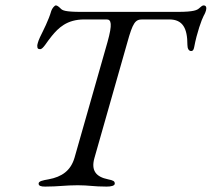

<svg xmlns="http://www.w3.org/2000/svg" viewBox="-20 -686 784 711"><path d="M129 -504C140 -504 154 -532 172 -553C196 -582 227 -614 292 -614H375C392 -614 397 -598 378 -530L256 -102C242 -54 209 -31 160 -22C137 -18 123 -15 123 -6C123 2 131 5 147 5C197 5 221 0 268 0C310 0 325 5 375 5C391 5 405 2 405 -6C405 -15 400 -18 380 -22C336 -31 316 -54 330 -102L451 -527C472 -603 481 -614 507 -614H607C657 -614 674 -581 674 -520C674 -506 679 -497 688 -497C693 -497 697 -500 699 -511C709 -565 727 -614 734 -627C738 -634 744 -646 744 -655C744 -661 742 -666 734 -666C729 -666 724 -661 717 -655C710 -649 699 -642 638 -642H281C219 -642 211 -648 205 -654C199 -660 192 -666 187 -666C182 -666 173 -655 170 -646C160 -611 141 -575 128 -548C120 -531 118 -519 118 -517C118 -506 121 -504 129 -504Z"/></svg>

Font: EB Garamond
Style: Italic
Weight: 400
Italic angle: -17.2°
Designer: Georg Duffner and Octavio Pardo
Foundry: Georg Duffner
Version: Version 1.000;PS 001.000;hotconv 1.0.88;makeotf.lib2.5.64775